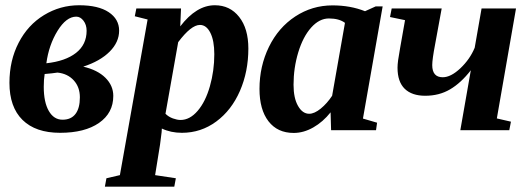

<svg xmlns="http://www.w3.org/2000/svg" viewBox="-20 -491 1998 724"><path d="M407.2 -129.4Q407.2 -64.9 353.5 -27.6Q299.8 9.8 206.5 9.8Q114.3 9.8 64.9 -38.8Q15.6 -87.4 15.6 -178.7Q15.6 -262.7 50.3 -329.8Q85 -397 146 -434.1Q207 -471.2 278.3 -471.2Q350.6 -471.2 389.9 -445.1Q429.2 -418.9 429.2 -375.5Q429.2 -332 393.3 -296.1Q357.4 -260.3 293.9 -239.7Q348.1 -227.1 377.7 -197.5Q407.2 -168 407.2 -129.4ZM145 -163.6Q145 -105.5 164.1 -72.5Q183.1 -39.6 215.8 -39.6Q248 -39.6 264.6 -61.3Q281.2 -83 281.2 -124Q281.2 -162.6 258.1 -188Q234.9 -213.4 196.8 -217.3Q178.2 -214.4 148.4 -211.9Q145 -191.4 145 -163.6ZM154.8 -252.4Q226.6 -260.3 266.6 -291.5Q306.6 -322.8 306.6 -375Q306.6 -397.5 294.9 -412.8Q283.2 -428.2 267.6 -428.2Q230 -428.2 197 -374.8Q164.1 -321.3 154.8 -252.4Z M916.5 -308.1Q916.5 -221.2 884.8 -148.2Q853 -75.2 795.4 -32.7Q737.8 9.8 666 9.8Q624 9.8 590.3 -6.3L589.4 7.8L583.5 54.2L564.9 169.4L643.1 181.2L637.2 212.9H375.5L381.3 181.2L432.1 169.4L536.6 -417.5L488.3 -429.7L494.1 -459H662.6L659.7 -391.6Q720.7 -471.2 790 -471.2Q847.2 -471.2 881.8 -427.2Q916.5 -383.3 916.5 -308.1ZM788.1 -286.6Q788.1 -337.9 773.2 -367.4Q758.3 -397 733.9 -397Q700.7 -397 651.9 -332L604 -62Q615.7 -50.3 632.1 -44.4Q648.4 -38.6 660.6 -38.6Q695.8 -38.6 725.3 -73Q754.9 -107.4 771.5 -165.8Q788.1 -224.1 788.1 -286.6Z M1348.6 -43.9 1401.9 -28.3 1397.9 0H1228.5L1226.6 -67.4Q1197.8 -31.2 1161.4 -10.5Q1125 10.3 1087.4 10.3Q1026.4 10.3 992.4 -33.7Q958.5 -77.6 958.5 -155.8Q958.5 -241.2 994.1 -314.2Q1029.8 -387.2 1093.5 -429Q1157.2 -470.7 1233.9 -470.7Q1301.3 -470.7 1356.4 -448.7L1396.5 -466.8H1422.9ZM1086.9 -171.4Q1086.9 -121.1 1103.8 -91.6Q1120.6 -62 1146 -62Q1165.5 -62 1189.5 -81.5Q1213.4 -101.1 1232.4 -129.9L1280.8 -404.8Q1258.8 -421.4 1220.2 -421.4Q1184.1 -421.4 1153.3 -387Q1122.6 -352.5 1104.7 -293.7Q1086.9 -234.9 1086.9 -171.4Z M1609.9 -245.6Q1609.9 -199.7 1649.4 -199.7Q1680.2 -199.7 1716.1 -233.6Q1752 -267.6 1770 -311L1795.9 -459H1925.8L1853.5 -44.4L1906.7 -32.2L1900.4 0H1715.8L1755.4 -226.1Q1718.3 -178.2 1677.2 -154.1Q1636.2 -129.9 1583.5 -129.9Q1533.2 -129.9 1506.1 -156.2Q1479 -182.6 1479 -235.8Q1479 -247.1 1481.2 -263.9Q1483.4 -280.8 1507.3 -415L1450.7 -426.8L1457 -459H1645.5L1620.6 -323.2Q1609.9 -267.1 1609.9 -245.6Z"/></svg>

Font: Tinos
Style: Bold Italic
Weight: 700
Italic angle: -16.333°
Designer: Steve Matteson
Foundry: Monotype Imaging Inc.
Version: Version 1.23